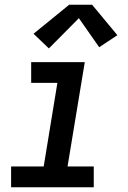

<svg xmlns="http://www.w3.org/2000/svg" viewBox="-20 -793 540 813"><path d="M27 0V-88H165L223 -442H112V-530H339L266 -88H377V0ZM187 -588 122 -650 273 -773H370L477 -644L400 -593L314 -716Z"/></svg>

Font: Iosevka Curly Semibold Oblique
Style: Regular
Weight: 600
Italic angle: -9°
Monospace: yes
Designer: Belleve Invis
Foundry: Belleve Invis
Version: Version 11.1.0; ttfautohint (v1.8.3)